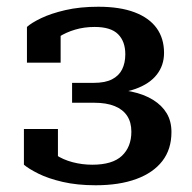

<svg xmlns="http://www.w3.org/2000/svg" viewBox="-20 -540 571 570"><path d="M254 -51Q314 -51 342 -77.5Q370 -104 370 -149Q370 -177 357.5 -196Q345 -215 320.5 -225Q296 -235 259 -235H194V-294H258Q292 -294 312.5 -304.5Q333 -315 342.5 -334Q352 -353 352 -379Q352 -417 330.5 -438.5Q309 -460 261 -460Q230 -460 203 -452Q176 -444 155 -430.5Q134 -417 122 -398Q118 -407 119.5 -416.5Q121 -426 126.5 -433.5Q132 -441 140.5 -446Q149 -451 160 -453V-354H60V-460Q73 -472 102 -486Q131 -500 174 -510Q217 -520 272 -520Q336 -520 379.5 -503.5Q423 -487 445 -456.5Q467 -426 467 -383Q467 -346 445.5 -318.5Q424 -291 382 -276Q340 -261 278 -261L315 -286V-252L285 -276Q333 -276 370.5 -268Q408 -260 434.5 -243.5Q461 -227 475 -203.5Q489 -180 489 -148Q489 -97 462 -62Q435 -27 384.5 -8.5Q334 10 264 10Q209 10 166 0Q123 -10 94 -24.5Q65 -39 51 -51V-157H152V-58Q140 -60 131.5 -65Q123 -70 117.5 -77.5Q112 -85 111 -94.5Q110 -104 113 -114Q124 -95 145.5 -80.5Q167 -66 195.5 -58.5Q224 -51 254 -51Z"/></svg>

Font: Roboto Serif 36pt Medium
Style: Regular
Weight: 500
Designer: Greg Gazdowicz
Foundry: Commercial Type
Version: Version 1.008